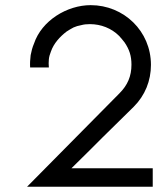

<svg xmlns="http://www.w3.org/2000/svg" viewBox="-20 -711 622 731"><path d="M83 0H561.5V-70.3H252C292 -109.4 331.1 -148.4 370.1 -187.5L489.3 -304.7C532.2 -347.7 554.7 -403.3 554.7 -463.9C554.7 -592.8 451.2 -691.4 325.2 -691.4C235.4 -691.4 138.7 -632.8 109.4 -544.9C103.5 -531.2 99.6 -516.6 96.7 -501C94.7 -485.4 93.8 -469.7 94.7 -454.1H166C165 -464.8 165 -474.6 166 -485.4C167 -495.1 169.9 -504.9 173.8 -514.6C184.6 -545.9 208 -571.3 233.4 -590.8C242.2 -596.7 251 -601.6 259.8 -606.4C268.6 -610.4 278.3 -613.3 289.1 -615.2C299.8 -618.2 310.5 -619.1 322.3 -619.1C364.3 -619.1 404.3 -603.5 433.6 -574.2C441.4 -565.4 448.2 -557.6 454.1 -549.8C472.7 -522.5 480.5 -498 480.5 -464.8C480.5 -420.9 465.8 -386.7 434.6 -355.5Z"/></svg>

Font: My Font
Style: Regular
Weight: 400
Designer: Alfredo Marco Pradil
Version: Version 0.001